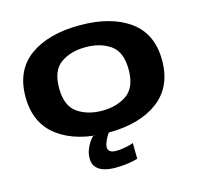

<svg xmlns="http://www.w3.org/2000/svg" viewBox="-113 -717 1079 1037"><g transform="rotate(-15 427.0 -199.0)"><path d="M419 4.5Q594 4.5 697.5 -72.2Q801 -149 801 -298Q801 -447 697.5 -521.5Q594 -596 419 -596Q244.5 -596 140.8 -521.5Q37 -447 37 -298Q37 -149 140.8 -72.2Q244.5 4.5 419 4.5ZM419 -118.5Q337 -118.5 280.8 -158Q224.5 -197.5 224.5 -296.5Q224.5 -396 280.8 -434.8Q337 -473.5 419 -473.5Q501.5 -473.5 557.5 -434.8Q613.5 -396 613.5 -296.5Q613.5 -197.5 557.5 -158Q501.5 -118.5 419 -118.5ZM406 197.5Q434 197.5 460.5 194.8Q487 192 506.8 187.8Q526.5 183.5 533.5 181L532.5 93Q524.5 96 508.2 100.2Q492 104.5 472.2 107.5Q452.5 110.5 435.5 110.5Q411.5 110.5 400.8 101.5Q390 92.5 390 79.5Q390 68 395.8 52.8Q401.5 37.5 410 22.8Q418.5 8 425 1H334.5Q325 10 313.5 27Q302 44 293.8 66.2Q285.5 88.5 285.5 113.5Q285.5 145.5 302.8 164Q320 182.5 347.5 190Q375 197.5 406 197.5Z"/></g></svg>

Font: Anybody Expanded
Style: Bold
Weight: 700
Width: 7
Designer: Tyler Finck
Foundry: Etcetera Type Company
Version: Version 1.113;gftools[0.9.25]